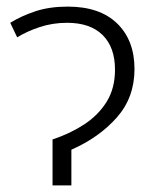

<svg xmlns="http://www.w3.org/2000/svg" viewBox="-20 -561 454 581"><path d="M185 -541Q282 -541 334.5 -490Q387 -439 387 -352Q387 -266 333.5 -205.5Q280 -145 196 -108V0H139V-139Q193 -157 235.5 -185Q278 -213 303 -253.5Q328 -294 328 -350Q328 -418 290.5 -455Q253 -492 183 -492Q139 -492 100 -479Q61 -466 32 -448L11 -492Q45 -513 87.5 -527Q130 -541 185 -541Z"/></svg>

Font: RS Noto Sans Light
Style: Regular
Weight: 300
Designer: Monotype Design Team
Foundry: Monotype Imaging Inc.
Version: Version 3.10